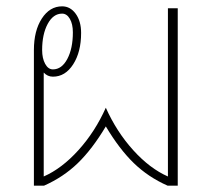

<svg xmlns="http://www.w3.org/2000/svg" viewBox="-20 -586 671 606"><path d="M541 -560V0H509Q448 -27 402.5 -71Q357 -115 314 -187Q271 -115 225.5 -71Q180 -27 119 0H87V-428Q87 -489 112 -527.5Q137 -566 176 -566Q202 -566 219 -542.5Q236 -519 236 -482Q236 -422 211 -383Q186 -344 147 -344Q130 -344 118 -357V-29Q175 -54 227.5 -112Q280 -170 314 -246Q348 -170 400.5 -112Q453 -54 510 -29V-560ZM113 -428Q113 -402 122.5 -384.5Q132 -367 147 -367Q175 -367 192.5 -400Q210 -433 210 -484Q210 -510 200.5 -526.5Q191 -543 176 -543Q148 -543 130.5 -510.5Q113 -478 113 -428Z"/></svg>

Font: KoHo ExtraLight
Style: Regular
Weight: 275
Version: Version 1.000; ttfautohint (v1.6)